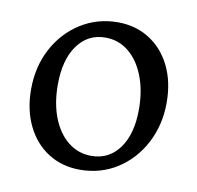

<svg xmlns="http://www.w3.org/2000/svg" viewBox="-61 -527 619 602"><g transform="rotate(10 249.0 -226.0)"><path d="M230 12Q173 12 129 -16Q85 -44 60.5 -94.5Q36 -145 36 -210Q36 -282 66.5 -339.5Q97 -397 150 -430.5Q203 -464 268 -464Q325 -464 369 -436Q413 -408 437.5 -358Q462 -308 462 -242Q462 -171 431.5 -113Q401 -55 348.5 -21.5Q296 12 230 12ZM258 -37Q314 -37 347 -82.5Q380 -128 380 -206Q380 -266 362 -312Q344 -358 312 -384Q280 -410 238 -410Q182 -410 149 -364Q116 -318 116 -239Q116 -179 134 -133.5Q152 -88 184 -62.5Q216 -37 258 -37Z"/></g></svg>

Font: Alegreya
Style: Regular
Weight: 400
Designer: Juan Pablo del Peral
Foundry: Huerta Tipografica
Version: Version 2.009